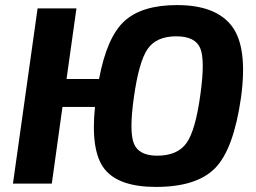

<svg xmlns="http://www.w3.org/2000/svg" viewBox="-20 -723 1008 756"><path d="M242 -412H370Q401 -577 470 -640Q539 -703 677 -703Q830 -703 893 -620Q956 -537 929 -339Q900 -136 827.5 -61.5Q755 13 594 13Q448 13 392 -57Q336 -127 354 -302H226L184 0H31L128 -690H281ZM769 -351Q788 -486 768.5 -533Q749 -580 674 -580Q596 -580 561.5 -530.5Q527 -481 507 -339Q488 -204 507.5 -157Q527 -110 599 -110Q679 -110 714.5 -160Q750 -210 769 -351Z"/></svg>

Font: Ezarion
Style: Bold Italic
Weight: 700
Italic angle: -8°
Designer: Natanael Gama
Version: Version 1.001;PS 001.001;hotconv 1.0.70;makeotf.lib2.5.58329